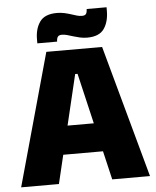

<svg xmlns="http://www.w3.org/2000/svg" viewBox="-57 -876 751 924"><g transform="rotate(-5 319.0 -414.0)"><path d="M7.5 0 185 -639H454.5L630 0H447.5L325.5 -520.5H314L190 0ZM175 -138.5V-276.5H461.5V-138.5ZM387 -690Q369 -690 352.2 -693.8Q335.5 -697.5 320.5 -702.2Q305.5 -707 292 -710.8Q278.5 -714.5 267 -714.5Q252.5 -714.5 247 -707Q241.5 -699.5 241 -684V-683.5H145.5V-703Q145.5 -754 169.2 -787.5Q193 -821 252 -821Q271 -821 287.8 -817.2Q304.5 -813.5 319 -808.8Q333.5 -804 346.5 -800.2Q359.5 -796.5 371 -796.5Q385.5 -796.5 390.8 -804Q396 -811.5 396.5 -827V-827.5H492.5V-810.5Q492.5 -757.5 469 -723.8Q445.5 -690 387 -690Z"/></g></svg>

Font: Anek Telugu ExtraBold
Style: Regular
Weight: 800
Designer: Omkar Bhoir (Telugu), Yesha Goshar (Latin)
Foundry: Ek Type
Version: Version 1.003